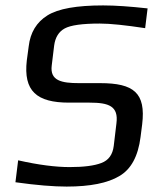

<svg xmlns="http://www.w3.org/2000/svg" viewBox="-20 -679 565 709"><path d="M350 -372H272C207 -372 164 -381 171 -437L180 -511C184 -541 197 -562 219 -574C241 -586 284 -592 348 -592C388 -592 443 -586 516 -575L525 -648C461 -655 407 -659 361 -659C263 -659 195 -647 155 -622C115 -597 92 -559 86 -508L79 -456C66 -343 115 -300 235 -300H311C382 -300 418 -287 410 -224L400 -140C396 -108 381 -87 354 -77C328 -67 289 -62 237 -62C186 -62 122 -70 47 -87L37 -6C115 5 178 10 226 10C313 10 378 -3 421 -29C464 -54 490 -102 499 -173L505 -220C519 -336 474 -372 350 -372Z"/></svg>

Font: Gamestation Display
Style: Italic
Weight: 400
Designer: Jonas Hecksher
Foundry: Jonas Hecksher, Playtypeª, e-types AS
Version: Version 1.003